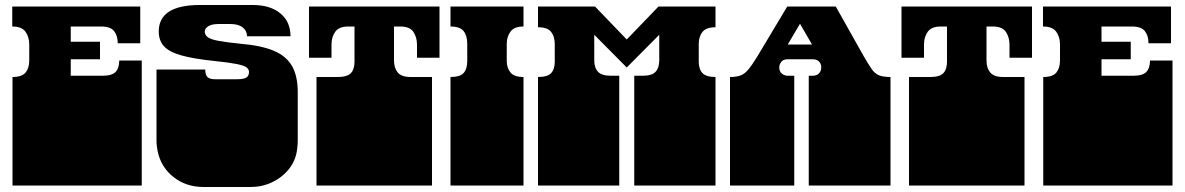

<svg xmlns="http://www.w3.org/2000/svg" viewBox="-20 -742 4739 768"><path d="M30 0V-135Q30 -152 30 -156.5Q30 -161 30 -163Q30 -165 30 -171V-172Q30 -179 30 -180.5Q30 -182 30 -187.5Q30 -193 30 -209V-260Q30 -277 30 -281.5Q30 -286 30 -288Q30 -290 30 -296V-297Q30 -304 30 -306Q30 -308 30 -313Q30 -318 30 -334V-434Q68 -434 82.5 -452Q97 -470 97 -500V-564Q97 -594 82 -615Q67 -636 29 -636V-716H541V-569H451Q451 -599 436.5 -617.5Q422 -636 384 -636H263V-575H380V-505H263V-439H390Q428 -439 442.5 -454.5Q457 -470 457 -500H547V-334Q547 -318 547 -312.5Q547 -307 547 -305.5Q547 -304 547 -297V-296Q547 -290 547 -288Q547 -286 547 -281.5Q547 -277 547 -260V-209Q547 -193 547 -187.5Q547 -182 547 -180.5Q547 -179 547 -172V-171Q547 -165 547 -163Q547 -161 547 -156.5Q547 -152 547 -135V0Z M795 6Q725 6 675 -33Q625 -72 611 -135Q610 -142 608.5 -149.5Q607 -157 606.5 -165Q606 -173 606 -178V-180Q606 -183 606 -186Q606 -189 606 -194.5Q606 -200 606 -209V-260Q606 -277 606 -281.5Q606 -286 606 -288Q606 -290 606 -296V-297Q606 -304 606 -305.5Q606 -307 606 -312.5Q606 -318 606 -334V-464H801Q801 -442 810 -433.5Q819 -425 841 -425H928Q954 -425 965 -431.5Q976 -438 976 -454Q976 -465 966 -472.5Q956 -480 926.5 -486Q897 -492 838 -498Q752 -507 703.5 -521Q655 -535 635 -558Q615 -581 615 -616Q615 -722 780 -722H991Q1061 -722 1101.5 -688.5Q1142 -655 1142 -597H968Q968 -619 950.5 -632.5Q933 -646 901 -646H855Q827 -646 813 -637Q799 -628 799 -616Q799 -603 810 -594Q821 -585 852 -579Q883 -573 942 -567Q1025 -560 1075 -539Q1125 -518 1148 -478Q1171 -438 1171 -373V-334Q1171 -318 1171 -312.5Q1171 -307 1171 -305.5Q1171 -304 1171 -297V-296Q1171 -290 1171 -288Q1171 -286 1171 -281.5Q1171 -277 1171 -260V-209Q1171 -200 1171 -194.5Q1171 -189 1171 -186Q1171 -183 1171 -180V-178Q1171 -173 1170.5 -165Q1170 -157 1169 -149.5Q1168 -142 1167 -135Q1160 -95 1133.5 -63Q1107 -31 1067.5 -12.5Q1028 6 982 6Z M1246 0V-135Q1246 -152 1246 -156.5Q1246 -161 1246 -163Q1246 -165 1246 -171V-172Q1246 -179 1246 -180.5Q1246 -182 1246 -187.5Q1246 -193 1246 -209V-260Q1246 -277 1246 -281.5Q1246 -286 1246 -288Q1246 -290 1246 -296V-297Q1246 -304 1246 -305.5Q1246 -307 1246 -312.5Q1246 -318 1246 -334V-434H1331Q1369 -434 1383.5 -449.5Q1398 -465 1398 -495V-636H1373Q1336 -636 1321 -615Q1306 -594 1306 -564V-511H1216V-716H1738V-511H1648V-563Q1648 -593 1633.5 -614.5Q1619 -636 1581 -636H1556V-500Q1556 -470 1571 -452Q1586 -434 1623 -434H1708V-334Q1708 -318 1708 -312.5Q1708 -307 1708 -305.5Q1708 -304 1708 -297V-296Q1708 -290 1708 -288Q1708 -286 1708 -281.5Q1708 -277 1708 -260V-209Q1708 -193 1708 -187.5Q1708 -182 1708 -180.5Q1708 -179 1708 -172V-171Q1708 -165 1708 -163Q1708 -161 1708 -156.5Q1708 -152 1708 -135V0Z M1782 0V-135Q1782 -152 1782 -156.5Q1782 -161 1782 -163Q1782 -165 1782 -171V-172Q1782 -179 1782 -180.5Q1782 -182 1782 -187.5Q1782 -193 1782 -209V-260Q1782 -277 1782 -281.5Q1782 -286 1782 -288Q1782 -290 1782 -296V-297Q1782 -304 1782 -305.5Q1782 -307 1782 -312.5Q1782 -318 1782 -334V-434Q1820 -434 1834.5 -450Q1849 -466 1849 -498V-567Q1849 -599 1834.5 -617.5Q1820 -636 1782 -636V-716H2074V-636Q2037 -636 2022 -615.5Q2007 -595 2007 -567V-498Q2007 -470 2022 -452Q2037 -434 2074 -434V0Z M2132 0V-135Q2132 -152 2132 -156.5Q2132 -161 2132 -163Q2132 -165 2132 -171V-172Q2132 -179 2132 -180.5Q2132 -182 2132 -187.5Q2132 -193 2132 -209V-260Q2132 -277 2132 -281.5Q2132 -286 2132 -288Q2132 -290 2132 -296V-297Q2132 -304 2132 -305.5Q2132 -307 2132 -312.5Q2132 -318 2132 -334V-434Q2170 -434 2184.5 -449.5Q2199 -465 2199 -495V-566Q2199 -596 2184.5 -614.5Q2170 -633 2132 -633V-716H2360L2487 -584L2614 -716H2842V-633Q2805 -633 2790 -614.5Q2775 -596 2775 -566V-495Q2775 -465 2790 -449.5Q2805 -434 2842 -434V0H2517V-135Q2517 -152 2517 -156.5Q2517 -161 2517 -163Q2517 -165 2517 -171V-172Q2517 -179 2517 -180.5Q2517 -182 2517 -187.5Q2517 -193 2517 -209V-260Q2517 -277 2517 -281.5Q2517 -286 2517 -288Q2517 -290 2517 -296V-297Q2517 -304 2517 -305.5Q2517 -307 2517 -312.5Q2517 -318 2517 -334V-439H2550Q2588 -439 2602.5 -455Q2617 -471 2617 -501V-603L2487 -472L2357 -603V-501Q2357 -471 2372 -455Q2387 -439 2424 -439H2457V0Z M2900 0V-135Q2900 -152 2900 -156.5Q2900 -161 2900 -163Q2900 -165 2900 -171V-172Q2900 -179 2900 -180.5Q2900 -182 2900 -187.5Q2900 -193 2900 -209V-260Q2900 -277 2900 -281.5Q2900 -286 2900 -288Q2900 -290 2900 -296V-297Q2900 -304 2900 -305.5Q2900 -307 2900 -312.5Q2900 -318 2900 -334V-434Q2924 -434 2940.5 -439.5Q2957 -445 2972 -462.5Q2987 -480 3008 -514L3129 -716H3323L3435 -517Q3454 -484 3466.5 -466Q3479 -448 3495.5 -441Q3512 -434 3542 -434V0H3215V-135Q3215 -152 3215 -156.5Q3215 -161 3215 -163Q3215 -165 3215 -171V-172Q3215 -179 3215 -180.5Q3215 -182 3215 -187.5Q3215 -193 3215 -209V-260Q3215 -277 3215 -281.5Q3215 -286 3215 -288Q3215 -290 3215 -296V-297Q3215 -304 3215 -305.5Q3215 -307 3215 -312.5Q3215 -318 3215 -334V-439H3231Q3247 -439 3256 -448.5Q3265 -458 3265 -473Q3265 -487 3256 -496Q3247 -505 3231 -505H3131Q3113 -505 3105 -494.5Q3097 -484 3097 -472Q3097 -456 3107.5 -447.5Q3118 -439 3131 -439H3157V0ZM3131 -564H3228L3180 -647Z M3616 0V-135Q3616 -152 3616 -156.5Q3616 -161 3616 -163Q3616 -165 3616 -171V-172Q3616 -179 3616 -180.5Q3616 -182 3616 -187.5Q3616 -193 3616 -209V-260Q3616 -277 3616 -281.5Q3616 -286 3616 -288Q3616 -290 3616 -296V-297Q3616 -304 3616 -305.5Q3616 -307 3616 -312.5Q3616 -318 3616 -334V-434H3701Q3739 -434 3753.5 -449.5Q3768 -465 3768 -495V-636H3743Q3706 -636 3691 -615Q3676 -594 3676 -564V-511H3586V-716H4108V-511H4018V-563Q4018 -593 4003.5 -614.5Q3989 -636 3951 -636H3926V-500Q3926 -470 3941 -452Q3956 -434 3993 -434H4078V-334Q4078 -318 4078 -312.5Q4078 -307 4078 -305.5Q4078 -304 4078 -297V-296Q4078 -290 4078 -288Q4078 -286 4078 -281.5Q4078 -277 4078 -260V-209Q4078 -193 4078 -187.5Q4078 -182 4078 -180.5Q4078 -179 4078 -172V-171Q4078 -165 4078 -163Q4078 -161 4078 -156.5Q4078 -152 4078 -135V0Z M4153 0V-135Q4153 -152 4153 -156.5Q4153 -161 4153 -163Q4153 -165 4153 -171V-172Q4153 -179 4153 -180.5Q4153 -182 4153 -187.5Q4153 -193 4153 -209V-260Q4153 -277 4153 -281.5Q4153 -286 4153 -288Q4153 -290 4153 -296V-297Q4153 -304 4153 -306Q4153 -308 4153 -313Q4153 -318 4153 -334V-434Q4191 -434 4205.5 -452Q4220 -470 4220 -500V-564Q4220 -594 4205 -615Q4190 -636 4152 -636V-716H4664V-569H4574Q4574 -599 4559.5 -617.5Q4545 -636 4507 -636H4386V-575H4503V-505H4386V-439H4513Q4551 -439 4565.5 -454.5Q4580 -470 4580 -500H4670V-334Q4670 -318 4670 -312.5Q4670 -307 4670 -305.5Q4670 -304 4670 -297V-296Q4670 -290 4670 -288Q4670 -286 4670 -281.5Q4670 -277 4670 -260V-209Q4670 -193 4670 -187.5Q4670 -182 4670 -180.5Q4670 -179 4670 -172V-171Q4670 -165 4670 -163Q4670 -161 4670 -156.5Q4670 -152 4670 -135V0Z"/></svg>

Font: Danfo
Style: Regular
Weight: 400
Designer: Seyi Olusanya, David Udoh, Eyiyemi Adegbite, Mirko Velimirović
Version: Version 1.000